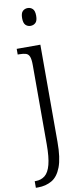

<svg xmlns="http://www.w3.org/2000/svg" viewBox="-107 -786 467 1063"><g transform="rotate(-10 126.5 -254.0)"><path d="M4 240V203H10Q40 203 61.5 186Q83 169 94 127.5Q105 86 105 13V-432Q105 -464 99 -479.5Q93 -495 79 -499.5Q65 -504 42 -504H33V-536H166V11Q166 101 147 151Q128 201 94 220.5Q60 240 17 240ZM131 -648Q115 -648 103.5 -659Q92 -670 92 -698Q92 -726 103.5 -737Q115 -748 132 -748Q148 -748 159.5 -737Q171 -726 171 -698Q171 -670 159.5 -659Q148 -648 131 -648Z"/></g></svg>

Font: Noto Serif Ethiopic Condensed Light
Style: Regular
Weight: 300
Width: 3
Designer: Monotype Design Team
Foundry: Monotype Imaging Inc.
Version: Version 2.102